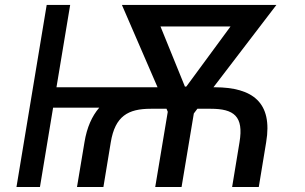

<svg xmlns="http://www.w3.org/2000/svg" viewBox="-20 -747 1220 767"><path d="M45.8 0H139.6L192.1 -316.8H376.4C347.3 -283 327.1 -237.9 317.5 -179L287.6 0H393.1L422.6 -179C440 -283.4 491.8 -312.5 582.4 -312.5H645.2L650.2 -300.4L600.1 0H705.3L754.3 -293.7L768.5 -312.5H821.7C914.4 -312.5 954.2 -282.7 936.8 -179L907.3 0H1013.8L1043.3 -179C1070 -338.1 989 -397.7 839.1 -398.4H832.7L1084.2 -727.3H467L609.4 -398.4H205.6L260.3 -727.3H166.5ZM621.1 -641.3H900.9L724.4 -401.3L718.8 -400.9Z"/></svg>

Font: Margiela Sans Text
Style: Italic
Weight: 400
Italic angle: -9.39999°
Designer: Stefan Endress, Andreas Faust
Version: Version 1.100;FEAKit 1.0